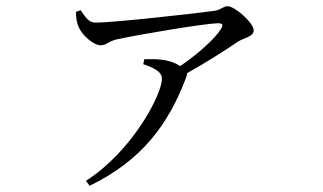

<svg xmlns="http://www.w3.org/2000/svg" viewBox="-20 -541 1040 619"><path d="M442 -334C474 -323 502 -311 502 -287C502 -236 406 -53 257 42L269 58C435 -23 522 -137 580 -291C582 -297 583 -301 583 -305C649 -342 714 -384 746 -406C763 -418 798 -422 798 -443C798 -467 737 -521 714 -521C699 -521 691 -508 670 -506C624 -499 344 -468 289 -468C267 -468 257 -483 240 -508L225 -503C225 -484 227 -468 234 -453C245 -427 282 -395 304 -395C324 -395 327 -407 356 -414C439 -432 647 -466 682 -466C698 -466 701 -462 692 -447C672 -415 617 -366 561 -328C547 -337 524 -347 495 -349C480 -351 465 -350 445 -350Z"/></svg>

Font: Harano Aji Mincho KR
Style: Regular
Weight: 400
Foundry: Masamichi Hosoda
Version: HaranoAjiMinchoKR-Regular version 20230610;ttx 4.39.4